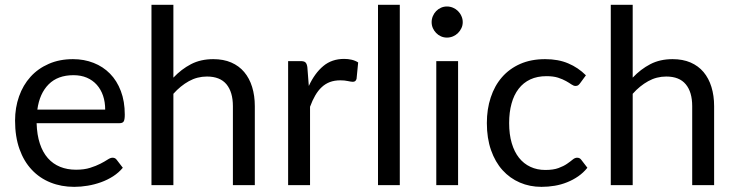

<svg xmlns="http://www.w3.org/2000/svg" viewBox="-20 -756 3002 784"><path d="M409.5 -308.5H132.5C138.5 -352.5 153.9 -386.9 178.8 -411.8C203.6 -436.6 237.3 -449 280 -449C300.3 -449 318.5 -445.6 334.5 -438.8C350.5 -431.9 364.1 -422.2 375.2 -409.8C386.4 -397.2 394.9 -382.4 400.8 -365.2C406.6 -348.1 409.5 -329.2 409.5 -308.5ZM481.5 -71 456.5 -103.5C452.5 -109.2 446.8 -112 439.5 -112C433.8 -112 427.1 -109.4 419.2 -104.2C411.4 -99.1 401.7 -93.5 390 -87.5C378.3 -81.5 364.4 -75.9 348.2 -70.8C332.1 -65.6 312.8 -63 290.5 -63C266.5 -63 244.8 -66.9 225.5 -74.8C206.2 -82.6 189.5 -94.4 175.5 -110.2C161.5 -126.1 150.6 -145.8 142.8 -169.5C134.9 -193.2 130.5 -221 129.5 -253H468C476.3 -253 482 -255.3 485 -260C488 -264.7 489.5 -274 489.5 -288C489.5 -324 484.2 -356.1 473.5 -384.2C462.8 -412.4 448.1 -436.1 429.2 -455.2C410.4 -474.4 388.1 -489.1 362.2 -499.2C336.4 -509.4 308.3 -514.5 278 -514.5C241.3 -514.5 208.3 -508.1 179 -495.2C149.7 -482.4 124.8 -464.8 104.5 -442.2C84.2 -419.8 68.6 -393.2 57.8 -362.5C46.9 -331.8 41.5 -298.8 41.5 -263.5C41.5 -219.8 47.5 -181.2 59.5 -147.5C71.5 -113.8 88.2 -85.6 109.8 -62.8C131.2 -39.9 156.8 -22.6 186.2 -10.8C215.8 1.1 248 7 283 7C301.3 7 319.8 5.4 338.5 2.2C357.2 -0.9 375.2 -5.7 392.8 -12C410.2 -18.3 426.7 -26.4 442 -36.2C457.3 -46.1 470.5 -57.7 481.5 -71Z M688 -439V-736.5H598.5V0H688V-373C707.3 -394.7 728.4 -411.8 751.2 -424.5C774.1 -437.2 798.7 -443.5 825 -443.5C860.7 -443.5 887.2 -432.9 904.8 -411.8C922.2 -390.6 931 -360.8 931 -322.5V0H1020.5V-322.5C1020.5 -351.2 1016.8 -377.3 1009.5 -401C1002.2 -424.7 991.4 -444.9 977.2 -461.8C963.1 -478.6 945.4 -491.6 924.2 -500.8C903.1 -509.9 878.7 -514.5 851 -514.5C816.7 -514.5 786.3 -507.7 760 -494C733.7 -480.3 709.7 -462 688 -439Z M1241 -405 1235 -482C1233.7 -491 1231.2 -497.3 1227.5 -501C1223.8 -504.7 1217.2 -506.5 1207.5 -506.5H1156.5V0H1246V-320C1252.3 -337.3 1259.4 -352.8 1267.2 -366.2C1275.1 -379.8 1283.9 -391.1 1293.8 -400.2C1303.6 -409.4 1314.8 -416.3 1327.2 -421C1339.8 -425.7 1354 -428 1370 -428C1381.3 -428 1391.5 -427 1400.5 -425C1409.5 -423 1416.3 -422 1421 -422C1429 -422 1434 -426.2 1436 -434.5L1442.5 -501C1434.8 -506 1426.1 -509.7 1416.2 -512C1406.4 -514.3 1396.2 -515.5 1385.5 -515.5C1351.8 -515.5 1323.3 -505.8 1300 -486.2C1276.7 -466.8 1257 -439.7 1241 -405Z M1612.5 -736.5H1523.5V0H1612.5Z M1850.5 -506.5H1761.5V0H1850.5ZM1869.5 -665.5C1869.5 -674.2 1867.8 -682.4 1864.2 -690.2C1860.8 -698.1 1856.1 -704.9 1850.2 -710.8C1844.4 -716.6 1837.6 -721.2 1829.8 -724.5C1821.9 -727.8 1813.7 -729.5 1805 -729.5C1796.3 -729.5 1788.2 -727.8 1780.8 -724.5C1773.2 -721.2 1766.7 -716.6 1761 -710.8C1755.3 -704.9 1750.8 -698.1 1747.5 -690.2C1744.2 -682.4 1742.5 -674.2 1742.5 -665.5C1742.5 -656.8 1744.2 -648.8 1747.5 -641.2C1750.8 -633.8 1755.3 -627.1 1761 -621.2C1766.7 -615.4 1773.2 -610.8 1780.8 -607.5C1788.2 -604.2 1796.3 -602.5 1805 -602.5C1813.7 -602.5 1821.9 -604.2 1829.8 -607.5C1837.6 -610.8 1844.4 -615.4 1850.2 -621.2C1856.1 -627.1 1860.8 -633.8 1864.2 -641.2C1867.8 -648.8 1869.5 -656.8 1869.5 -665.5Z M2349 -416.5 2372.5 -448.5C2351.5 -469.5 2327.4 -485.8 2300.2 -497.2C2273.1 -508.8 2241.7 -514.5 2206 -514.5C2167.7 -514.5 2133.8 -508 2104.2 -495C2074.8 -482 2049.9 -463.9 2029.8 -440.8C2009.6 -417.6 1994.2 -390 1983.8 -358C1973.2 -326 1968 -291.2 1968 -253.5C1968 -212.2 1973.7 -175.3 1985 -143C1996.3 -110.7 2012 -83.4 2032 -61.2C2052 -39.1 2075.6 -22.2 2102.8 -10.5C2129.9 1.2 2159.3 7 2191 7C2209.3 7 2227.3 5.5 2245 2.5C2262.7 -0.5 2279.6 -5.2 2295.8 -11.8C2311.9 -18.2 2327 -26.3 2341 -36C2355 -45.7 2367.5 -57.3 2378.5 -71L2353.5 -103.5C2349.5 -109.2 2343.8 -112 2336.5 -112C2330.5 -112 2324.4 -109.4 2318.2 -104.2C2312.1 -99.1 2304.4 -93.3 2295.2 -87C2286.1 -80.7 2274.5 -74.9 2260.5 -69.8C2246.5 -64.6 2228.7 -62 2207 -62C2184.3 -62 2163.9 -66.2 2145.8 -74.8C2127.6 -83.2 2112.1 -95.6 2099.2 -111.8C2086.4 -127.9 2076.5 -147.9 2069.5 -171.8C2062.5 -195.6 2059 -222.8 2059 -253.5C2059 -282.8 2062.2 -309.3 2068.8 -333C2075.2 -356.7 2084.9 -376.8 2097.8 -393.5C2110.6 -410.2 2126.5 -422.9 2145.5 -431.8C2164.5 -440.6 2186.5 -445 2211.5 -445C2230.2 -445 2245.9 -442.9 2258.8 -438.8C2271.6 -434.6 2282.4 -430 2291.2 -425C2300.1 -420 2307.5 -415.4 2313.5 -411.2C2319.5 -407.1 2325 -405 2330 -405C2334.7 -405 2338.3 -406 2341 -408C2343.7 -410 2346.3 -412.8 2349 -416.5Z M2563.5 -439V-736.5H2474V0H2563.5V-373C2582.8 -394.7 2603.9 -411.8 2626.8 -424.5C2649.6 -437.2 2674.2 -443.5 2700.5 -443.5C2736.2 -443.5 2762.8 -432.9 2780.2 -411.8C2797.8 -390.6 2806.5 -360.8 2806.5 -322.5V0H2896V-322.5C2896 -351.2 2892.3 -377.3 2885 -401C2877.7 -424.7 2866.9 -444.9 2852.8 -461.8C2838.6 -478.6 2820.9 -491.6 2799.8 -500.8C2778.6 -509.9 2754.2 -514.5 2726.5 -514.5C2692.2 -514.5 2661.8 -507.7 2635.5 -494C2609.2 -480.3 2585.2 -462 2563.5 -439Z"/></svg>

Font: LatoLatin
Style: Regular
Weight: 400
Designer: Lukasz Dziedzic with Adam Twardoch and Botio Nikoltchev
Foundry: tyPoland Lukasz Dziedzic
Version: Version 2.015; 2015-08-06; http://www.latofonts.com/